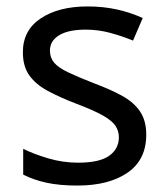

<svg xmlns="http://www.w3.org/2000/svg" viewBox="-20 -566 519 596"><path d="M434 -148Q434 -70 376 -30Q318 10 220 10Q164 10 123.5 1Q83 -8 52 -24V-104Q84 -88 129.5 -74.5Q175 -61 222 -61Q289 -61 319 -82.5Q349 -104 349 -140Q349 -160 338 -176Q327 -192 298.5 -208Q270 -224 217 -244Q165 -264 128 -284Q91 -304 71 -332Q51 -360 51 -404Q51 -472 106.5 -509Q162 -546 252 -546Q301 -546 343.5 -536.5Q386 -527 423 -510L393 -440Q359 -454 322 -464Q285 -474 246 -474Q192 -474 163.5 -456.5Q135 -439 135 -409Q135 -387 148 -371.5Q161 -356 191.5 -341.5Q222 -327 273 -307Q324 -288 360 -268Q396 -248 415 -219.5Q434 -191 434 -148Z"/></svg>

Font: Noto Kufi Arabic
Style: Regular
Weight: 400
Designer: Monotype Design Team, David Williams, Khaled Hosny
Foundry: Google LLC
Version: Version 2.109; ttfautohint (v1.8.4.7-5d5b)